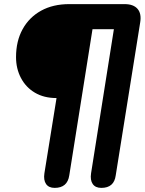

<svg xmlns="http://www.w3.org/2000/svg" viewBox="-20 -725 707 934"><path d="M246 189Q217 189 204 170Q191 151 196 118L255 -248Q194 -248 150 -274Q106 -300 82 -345.5Q58 -391 58 -447Q58 -525 90 -583Q122 -641 180 -673Q238 -705 317 -705H586Q629 -705 649 -682Q669 -659 662 -616L543 128Q535 189 473 189Q444 189 431 170Q418 151 423 118L534 -583H430L317 128Q308 189 246 189Z"/></svg>

Font: Nunito ExtraLight Black
Style: Italic
Weight: 900
Italic angle: -9°
Version: Version 3.602